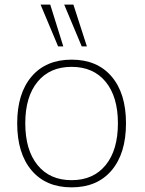

<svg xmlns="http://www.w3.org/2000/svg" viewBox="-20 -806 631 834"><path d="M54.7 -270.5Q54.7 -400.4 117.2 -473.6Q179.7 -546.9 291 -546.9Q402.3 -546.9 464.8 -473.6Q527.3 -400.4 527.3 -270.5Q527.3 -139.6 464.8 -65.9Q402.3 7.8 291 7.8Q179.7 7.8 117.2 -65.9Q54.7 -139.6 54.7 -270.5ZM492.2 -270.5Q492.2 -385.7 439 -450.7Q385.7 -515.6 291 -515.6Q196.3 -515.6 143.1 -450.7Q89.8 -385.7 89.8 -270.5Q89.8 -154.3 143.1 -88.9Q196.3 -23.4 291 -23.4Q385.7 -23.4 439 -88.9Q492.2 -154.3 492.2 -270.5ZM258.8 -786.1H298.8L357.4 -604.5H335ZM156.2 -786.1H198.2L254.9 -604.5H232.4Z"/></svg>

Font: Min Sans VF VF
Style: Regular
Weight: 400
Designer: Jinseong-Kim, NotoSansCJK, Nunito
Foundry: Jinseong-Kim
Version: Version 1.420;Glyphs 3.1.2 (3151)